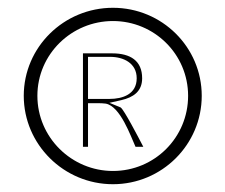

<svg xmlns="http://www.w3.org/2000/svg" viewBox="-20 -482 579 493"><path d="M41 -236C41 -111 144 -9 270 -9C396 -9 498 -111 498 -236C498 -361 396 -462 270 -462C144 -462 41 -361 41 -236ZM76 -236C76 -343 164 -428 270 -428C376 -428 463 -343 463 -236C463 -129 377 -43 270 -43C164 -43 76 -129 76 -236ZM193 -105H206V-217H230C237 -217 245 -217 251 -216C289 -210 316 -131 328 -105H348C333 -134 299 -199 290 -206L261 -218L292 -225C322 -232 345 -247 345 -281C345 -326 315 -345 268 -345H193ZM206 -228V-336H263C297 -336 331 -320 331 -281C331 -240 295 -228 261 -228Z"/></svg>

Font: Charger Sport
Style: ExLit
Weight: 200
Designer: Jasper
Foundry: Cannot Into Space Fonts
Version: Version 1.1